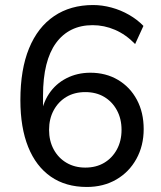

<svg xmlns="http://www.w3.org/2000/svg" viewBox="-20 -734 640 763"><path d="M325 9Q241 9 182 -32Q123 -73 92 -150Q61 -227 61 -336Q61 -458 95.5 -542Q130 -626 195 -670Q260 -714 350 -714Q386 -714 423 -704Q460 -694 493 -675Q526 -656 550 -631L517 -559Q480 -597 437 -615.5Q394 -634 348 -634Q301 -634 264.5 -616Q228 -598 202.5 -563Q177 -528 164 -476Q151 -424 151 -354V-265H141Q148 -321 174.5 -361Q201 -401 244 -423Q287 -445 339 -445Q401 -445 449 -416.5Q497 -388 524 -337.5Q551 -287 551 -221Q551 -155 522 -102.5Q493 -50 442 -20.5Q391 9 325 9ZM319 -68Q362 -68 394 -87Q426 -106 444.5 -140Q463 -174 463 -218Q463 -262 444.5 -296Q426 -330 394 -349Q362 -368 319 -368Q276 -368 244 -349Q212 -330 193.5 -296Q175 -262 175 -218Q175 -174 193.5 -140Q212 -106 244.5 -87Q277 -68 319 -68Z"/></svg>

Font: Nunito Sans 12pt ExtraLight 12pt Medium
Style: Regular
Weight: 500
Version: Version 3.101;gftools[0.9.27]